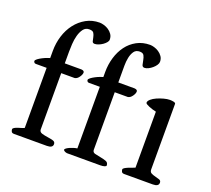

<svg xmlns="http://www.w3.org/2000/svg" viewBox="-124 -892 1155 1051"><g transform="rotate(20 454.0 -366.5)"><path d="M341 -12Q341 -17 348 -22Q355 -27 365 -31.5Q375 -36 386.5 -39.5Q398 -43 407 -44V-403H344Q337 -403 334 -407.5Q331 -412 331 -415Q331 -421 341 -428.5Q351 -436 364.5 -443Q378 -450 390.5 -454.5Q403 -459 407 -460V-490Q407 -533 419 -573.5Q431 -614 454 -645Q477 -676 511 -694.5Q545 -713 588 -713Q598 -713 612 -709Q626 -705 639 -696.5Q652 -688 661 -675Q670 -662 670 -644Q670 -635 663 -624.5Q656 -614 645.5 -605Q635 -596 623 -590Q611 -584 601 -584Q589 -584 586 -595.5Q583 -607 580.5 -621.5Q578 -636 572 -647.5Q566 -659 547 -659Q525 -659 514 -643Q503 -627 498.5 -604.5Q494 -582 494 -557.5Q494 -533 494 -516V-460H589Q599 -459 602.5 -455.5Q606 -452 606 -448Q606 -436 595 -420.5Q584 -405 570 -403H494V-68Q494 -53 509 -49Q524 -45 542 -42Q560 -39 575 -33.5Q590 -28 590 -11Q590 -6 580 -3Q570 0 556 0H362Q351 -2 346 -6Q341 -10 341 -12ZM35 -20Q35 -26 43 -30.5Q51 -35 61.5 -38.5Q72 -42 82.5 -45Q93 -48 98 -51V-401H35Q28 -401 25 -405.5Q22 -410 22 -413Q22 -419 32 -426.5Q42 -434 55.5 -441Q69 -448 81.5 -452.5Q94 -457 98 -458V-500Q98 -545 111 -587Q124 -629 149 -661.5Q174 -694 209 -713.5Q244 -733 287 -733Q297 -733 311.5 -729Q326 -725 339 -716.5Q352 -708 361 -695Q370 -682 370 -664Q370 -656 363 -647.5Q356 -639 345.5 -631.5Q335 -624 322.5 -619Q310 -614 300 -614Q288 -614 285.5 -624Q283 -634 280.5 -646.5Q278 -659 272 -669Q266 -679 246 -679Q224 -679 211.5 -662Q199 -645 192.5 -621Q186 -597 184.5 -570.5Q183 -544 183 -526V-458H280Q290 -457 293.5 -453.5Q297 -450 297 -446Q297 -434 286 -418.5Q275 -403 261 -401H183V-72Q184 -58 199 -53.5Q214 -49 232 -46.5Q250 -44 264.5 -40Q279 -36 279 -22Q279 0 245 0H54Q42 0 38.5 -7Q35 -14 35 -20ZM677 -20Q677 -25 685 -30Q693 -35 704 -39.5Q715 -44 725.5 -47.5Q736 -51 742 -54V-380Q732 -382 720.5 -385.5Q709 -389 699.5 -393Q690 -397 683.5 -401Q677 -405 677 -409Q677 -419 689 -429.5Q701 -440 719 -448Q737 -456 757 -461.5Q777 -467 793 -467Q802 -467 813 -465Q824 -463 826 -457V-74Q826 -59 837 -53.5Q848 -48 861 -45Q874 -42 885 -38Q896 -34 896 -22Q896 0 862 0H696Q684 0 680.5 -7Q677 -14 677 -20Z"/></g></svg>

Font: Asar
Style: Regular
Weight: 400
Designer: Eben Sorkin
Foundry: Eben Sorkin, Pria Ravichandran
Version: Version 1.003; ttfautohint (v1.3) -l 8 -r 50 -G 0 -x 0 -H 45